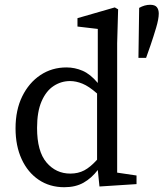

<svg xmlns="http://www.w3.org/2000/svg" viewBox="-20 -770 684 803"><path d="M135 -235Q135 -137 174.5 -90.5Q214 -44 274 -44Q307 -44 332.5 -57.5Q358 -71 386 -102V-379Q352 -409 325 -420Q298 -431 273 -431Q236 -431 204.5 -410.5Q173 -390 154 -346.5Q135 -303 135 -235ZM396 10 389 -59Q363 -25 329.5 -6Q296 13 249 13Q188 13 142 -18Q96 -49 70.5 -104.5Q45 -160 45 -233Q45 -310 73 -367Q101 -424 149 -456Q197 -488 258 -488Q293 -488 325.5 -474Q358 -460 389 -423V-649L304 -659V-694L460 -739L474 -731L470 -589V-48L551 -36V0ZM608 -750Q628 -750 636 -740Q644 -730 644 -713Q644 -691 633 -654Q622 -617 610 -582L591 -528H559L562 -737Q585 -750 608 -750Z"/></svg>

Font: Source Serif Pro
Style: Regular
Weight: 400
Designer: Frank Grießhammer
Foundry: Adobe Systems Incorporated
Version: Version 3.001;hotconv 1.0.111;makeotfexe 2.5.65597